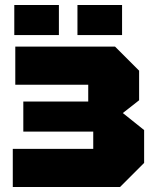

<svg xmlns="http://www.w3.org/2000/svg" viewBox="-20 -746 622 766"><path d="M555 -96 459 0H31V-152H352V-221H73V-341H332V-408H41V-560H439L535 -464V-346L470 -295L555 -227ZM37 -606V-726H215V-606ZM289 -606V-726H467V-606Z"/></svg>

Font: Tektur ExtraBold
Style: Regular
Weight: 800
Designer: Adam Jagosz
Foundry: Adam Jagosz
Version: Version 1.005;gftools[0.9.30]